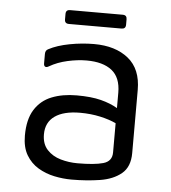

<svg xmlns="http://www.w3.org/2000/svg" viewBox="-49 -674 651 733"><g transform="rotate(5 277.0 -307.0)"><path d="M252 15Q219 15 185.5 8Q152 1 123.5 -16Q95 -33 77.5 -62.5Q60 -92 60 -137Q60 -199 83.5 -236.5Q107 -274 148.5 -290.5Q190 -307 244 -307Q300 -307 337 -297.5Q374 -288 401 -272V-331Q401 -389 367 -416Q333 -443 270 -443Q236 -443 197.5 -434.5Q159 -426 128 -408Q120 -403 114.5 -405.5Q109 -408 109 -418V-454Q109 -468 120 -473Q152 -490 199.5 -499Q247 -508 293 -508Q375 -508 424.5 -468Q474 -428 474 -348V-106Q474 -53 442.5 -27Q411 -1 360.5 7Q310 15 252 15ZM132 -148Q132 -111 152.5 -89Q173 -67 204.5 -58Q236 -49 269 -49Q334 -49 367.5 -58.5Q401 -68 401 -102V-214Q376 -226 340 -234Q304 -242 263 -242Q200 -242 166 -218Q132 -194 132 -148ZM190 -576Q174 -576 174 -592V-613Q174 -629 190 -629H392Q408 -629 408 -613V-592Q408 -576 392 -576Z"/></g></svg>

Font: Pitagon Sans
Style: Regular
Weight: 400
Designer: Travis Tran
Foundry: Pitagon
Version: Version 1.001; ttfautohint (v1.8.4.7-5d5b);gftools[0.9.26]